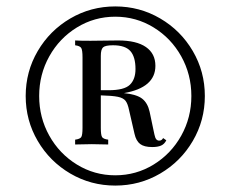

<svg xmlns="http://www.w3.org/2000/svg" viewBox="-20 -802 718 598"><path d="M618 -503Q618 -427 580.5 -363Q543 -299 479 -261.5Q415 -224 339 -224Q263 -224 199 -261.5Q135 -299 97.5 -363Q60 -427 60 -503Q60 -579 97.5 -643Q135 -707 199 -744.5Q263 -782 339 -782Q415 -782 479 -744.5Q543 -707 580.5 -643Q618 -579 618 -503ZM576 -503Q576 -570 544.5 -626.5Q513 -683 458.5 -716.5Q404 -750 339 -750Q274 -750 219.5 -716.5Q165 -683 133.5 -626.5Q102 -570 102 -503Q102 -436 133.5 -379.5Q165 -323 219.5 -289.5Q274 -256 339 -256Q404 -256 458.5 -289.5Q513 -323 544.5 -379.5Q576 -436 576 -503ZM488 -372 498 -365Q492 -353 481.5 -348.5Q471 -344 454 -344Q429 -344 416.5 -353.5Q404 -363 399 -385L382 -459Q378 -479 371 -488Q364 -497 347 -500.5Q330 -504 294 -505V-404Q294 -381 298 -375Q302 -369 317 -367V-352L266 -353L214 -352V-367Q229 -369 233 -375Q237 -381 237 -404V-623Q237 -646 233 -652.5Q229 -659 214 -661V-676Q226 -675 262 -675L348 -676Q405 -676 434.5 -655.5Q464 -635 464 -597Q464 -529 366 -512Q406 -508 423 -494.5Q440 -481 446 -454L458 -397Q459 -393 461 -383Q463 -373 466.5 -368.5Q470 -364 476 -364Q484 -364 488 -372ZM294 -628V-521H318Q367 -521 384.5 -538Q402 -555 402 -587Q402 -625 386 -643Q370 -661 332 -661Q308 -661 301 -654.5Q294 -648 294 -628Z"/></svg>

Font: Playfair Display SC
Style: Regular
Weight: 400
Designer: Claus Eggers Sørensen
Foundry: Claus Eggers Sørensen
Version: Version 1.200; ttfautohint (v1.6)